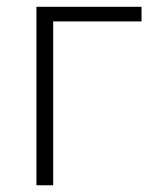

<svg xmlns="http://www.w3.org/2000/svg" viewBox="-20 -551 461 571"><path d="M400.9 -530.8V-487.3H138.2V0H88.4V-530.8Z"/></svg>

Font: Open Sans Light
Style: Regular
Weight: 300
Designer: Monotype Design Team
Foundry: Monotype Imaging Inc.
Version: Version 3.000; ttfautohint (v1.8.4)